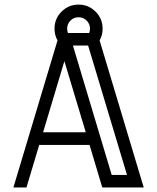

<svg xmlns="http://www.w3.org/2000/svg" viewBox="-20 -826 692 846"><path d="M357.9 -243.2 263.7 -556.6 169.9 -243.2ZM539.6 -55.2 368.2 -625.5H301.3L472.2 -55.2ZM418.9 -647.9 613.3 0H430.7L374.5 -187.5H152.8L96.7 0H39.1L233.4 -647.9Q220.2 -671.4 220.2 -699.7Q220.2 -743.7 251.2 -774.7Q282.2 -805.7 326.2 -805.7Q370.1 -805.7 401.1 -774.7Q432.1 -743.7 432.1 -699.7Q432.1 -670.9 418.9 -647.9ZM279.3 -680.7H373Q376.5 -689.5 376.5 -699.7Q376.5 -720.7 361.8 -735.4Q347.2 -750 326.2 -750Q305.2 -750 290.5 -735.4Q275.9 -720.7 275.9 -699.7Q275.9 -689.5 279.3 -680.7Z"/></svg>

Font: X Company
Style: Regular
Weight: 400
Designer: GGBotNet
Foundry: GGBotNet
Version: 0.90